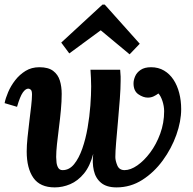

<svg xmlns="http://www.w3.org/2000/svg" viewBox="-22 -803 837 834"><path d="M634 -511Q666 -511 690.5 -496.5Q715 -482 731.5 -457Q748 -432 756.5 -399Q765 -366 765 -329Q765 -276 744 -217Q723 -158 685 -106Q647 -54 596 -21.5Q545 11 484 11Q441 11 417 -9Q393 -29 385.5 -62.5Q378 -96 383 -135Q369 -81 342.5 -49Q316 -17 283 -3Q250 11 216 11Q152 11 123 -30.5Q94 -72 94 -145Q94 -171 97.5 -205.5Q101 -240 105.5 -276Q110 -312 113.5 -343Q117 -374 117 -392Q117 -409 111.5 -413.5Q106 -418 101 -418Q89 -418 77 -401Q65 -384 52 -339L-2 -355Q2 -376 13.5 -403Q25 -430 44 -454.5Q63 -479 89 -495Q115 -511 149 -511Q188 -511 209 -495Q230 -479 238 -453Q246 -427 246 -395Q246 -363 242.5 -325Q239 -287 234 -248.5Q229 -210 225.5 -177Q222 -144 222 -121Q222 -111 223.5 -97.5Q225 -84 231 -74Q237 -64 250 -64Q279 -64 300 -90Q321 -116 335.5 -157.5Q350 -199 358.5 -248Q367 -297 370.5 -344.5Q374 -392 374 -428Q374 -442 373 -465Q372 -488 371 -500H500Q502 -479 502 -470.5Q502 -462 502 -452Q502 -420 498.5 -373Q495 -326 490.5 -276.5Q486 -227 482.5 -185.5Q479 -144 479 -121Q479 -105 487.5 -84.5Q496 -64 519 -64Q545 -64 574.5 -84.5Q604 -105 630.5 -140.5Q657 -176 674 -222.5Q691 -269 691 -320Q691 -331 689 -342.5Q687 -354 683.5 -364.5Q680 -375 675.5 -383.5Q671 -392 666 -397Q657 -390 645.5 -384.5Q634 -379 620 -379Q600 -379 579 -393.5Q558 -408 558 -441Q558 -455 565 -471.5Q572 -488 589 -499.5Q606 -511 634 -511ZM541 -567 416 -671H415L279 -571L244 -618L423 -783H433L585 -613Z"/></svg>

Font: Lora
Style: Italic
Weight: 400
Italic angle: -3°
Designer: Olga Karpushina, Alexei Vanyashin (Cyrillic)
Foundry: Cyreal
Version: Version 3.008